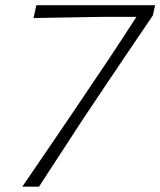

<svg xmlns="http://www.w3.org/2000/svg" viewBox="-20 -704 605 724"><path d="M64 0Q112 -70 160 -140.5Q208 -211 254.5 -279.5L399.5 -495Q423.5 -531.5 447.2 -567.8Q471 -604 494.5 -640.5H369.5Q303.5 -639.5 238 -638.2Q172.5 -637 106.5 -636L117 -684.5H565L556.5 -646Q514 -584 473.2 -523Q432.5 -462 388.5 -397.5L291.5 -252.5Q251 -191 209.8 -127.2Q168.5 -63.5 127 0Z"/></svg>

Font: Commissioner Loud ExtraLight
Style: Italic
Weight: 200
Italic angle: -12°
Designer: Kostas Bartsokas
Foundry: Kostas Bartsokas
Version: Version 1.000; ttfautohint (v1.8.3)